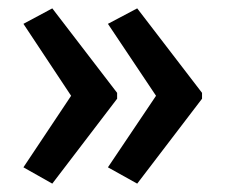

<svg xmlns="http://www.w3.org/2000/svg" viewBox="-20 -740 537 459"><path d="M463 -504V-518L308 -720L238 -683L353 -511L238 -340L308 -301ZM260 -504V-518L105 -720L36 -683L150 -511L36 -340L105 -301Z"/></svg>

Font: Noto Sans Khmer UI Condensed Medium
Style: Regular
Weight: 500
Width: 3
Designer: Danh Hong and the Monotype Design Team
Foundry: Monotype Imaging Inc.
Version: Version 2.002